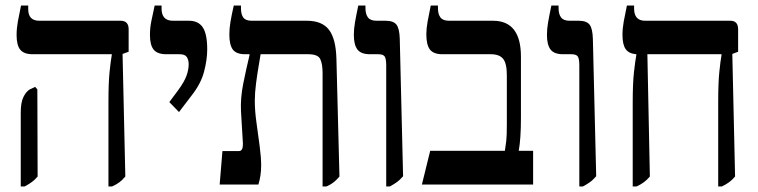

<svg xmlns="http://www.w3.org/2000/svg" viewBox="-20 -667 2741 694"><path d="M372 7V-297Q372 -367 376 -406.5Q380 -446 384 -468V-471H98Q67 -471 53.5 -487Q40 -503 40 -540Q40 -564 44.5 -589Q49 -614 56 -647H82V-634Q82 -592 122 -592H416Q445 -592 445 -561V-480L423 -472L433 -29Q423 -17 412 -8.5Q401 0 385 7ZM55 7V-261Q55 -297 65 -317Q75 -337 88 -344L107 -353L115 -344L116 -29Q106 -17 95 -9Q84 -1 69 7Z M627 -262 592 -298 624 -341Q646 -371 654 -393Q662 -415 662 -435Q662 -450 655.5 -460.5Q649 -471 629 -471H581Q549 -471 535.5 -487.5Q522 -504 522 -541Q522 -565 526.5 -588Q531 -611 539 -647H564V-636Q564 -592 605 -592H663Q697 -592 713 -568Q729 -544 729 -489Q729 -451 717.5 -407.5Q706 -364 672 -321Z M774 0 784 -121H844Q859 -121 858 -149L851 -266Q849 -313 859 -363.5Q869 -414 882 -468V-471H866Q834 -471 821.5 -488Q809 -505 809 -542Q809 -564 813 -588Q817 -612 825 -647H851V-637Q851 -615 859.5 -603.5Q868 -592 890 -592H1089Q1144 -592 1169 -559.5Q1194 -527 1196 -455L1207 -29Q1197 -17 1186.5 -8.5Q1176 0 1160 7H1146V-403Q1146 -436 1137.5 -453.5Q1129 -471 1094 -471H922Q920 -458 915 -429Q910 -400 905.5 -365.5Q901 -331 901 -302Q901 -267 907 -224Q913 -181 918.5 -139.5Q924 -98 924 -69Q924 -51 921.5 -33.5Q919 -16 914 0Z M1376 7V-431Q1376 -453 1371 -462Q1366 -471 1347 -471H1317Q1285 -471 1272 -488Q1259 -505 1259 -541Q1259 -562 1263 -585.5Q1267 -609 1275 -647H1301V-637Q1301 -616 1310 -604Q1319 -592 1341 -592H1374Q1402 -592 1413 -578Q1424 -564 1425 -526L1437 -30Q1425 -16 1413.5 -8Q1402 0 1389 7Z M1505 0 1535 -122H1805Q1808 -141 1810 -158.5Q1812 -176 1812 -216V-395Q1812 -438 1798.5 -454.5Q1785 -471 1754 -471H1579Q1547 -471 1534 -488Q1521 -505 1521 -543Q1521 -563 1525.5 -588.5Q1530 -614 1537 -647H1563V-637Q1563 -616 1572 -604Q1581 -592 1603 -592H1762Q1863 -592 1863 -462V-242Q1863 -165 1855 -122H1907V0Z M2074 7V-431Q2074 -453 2069 -462Q2064 -471 2045 -471H2015Q1983 -471 1970 -488Q1957 -505 1957 -541Q1957 -562 1961 -585.5Q1965 -609 1973 -647H1999V-637Q1999 -616 2008 -604Q2017 -592 2039 -592H2072Q2100 -592 2111 -578Q2122 -564 2123 -526L2135 -30Q2123 -16 2111.5 -8Q2100 0 2087 7Z M2267 7V-296Q2267 -366 2271.5 -406Q2276 -446 2280 -468V-471Q2253 -473 2241.5 -489.5Q2230 -506 2230 -541Q2230 -564 2234.5 -589Q2239 -614 2246 -647H2272V-636Q2272 -592 2312 -592H2620Q2648 -592 2648 -561V-480L2627 -472L2637 -29Q2627 -17 2615.5 -8.5Q2604 0 2589 7H2576V-297Q2576 -367 2580 -406.5Q2584 -446 2588 -468V-471H2320L2329 -29Q2319 -17 2307.5 -8.5Q2296 0 2281 7Z"/></svg>

Font: Noto Serif Hebrew Condensed SemiBold
Style: Regular
Weight: 600
Width: 3
Designer: Monotype Design Team
Foundry: Monotype Imaging Inc.
Version: Version 2.004; ttfautohint (v1.8.4.7-5d5b)